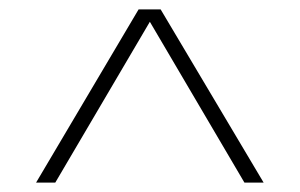

<svg xmlns="http://www.w3.org/2000/svg" viewBox="-20 -760 640 410"><path d="M57 -370 276 -740H323L543 -370H502L300 -713.5L98 -370Z"/></svg>

Font: Encode Sans Exp Th
Style: Regular
Weight: 100
Width: 7
Designer: Multiple Designers
Foundry: Impallari Type
Version: Version 3.002; ttfautohint (v1.8.3) -l 8 -r 50 -G 200 -x 14 